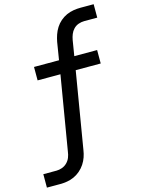

<svg xmlns="http://www.w3.org/2000/svg" viewBox="-168 -812 810 1105"><g transform="rotate(-15 236.5 -260.0)"><path d="M-30 215V135H49Q65 135 82 129Q99 123 112 110Q125 97 131.5 80.5Q138 64 140 47L214 -395H78V-475H227L244 -580Q248 -601 255 -621.5Q262 -642 274 -661Q286 -680 303.5 -695Q321 -710 341 -719Q361 -728 382.5 -731.5Q404 -735 425 -735H503V-655H425Q408 -655 391 -649Q374 -643 361.5 -630Q349 -617 342.5 -600.5Q336 -584 333 -567L318 -475H454V-395H305L229 60Q226 81 219 101.5Q212 122 199.5 141Q187 160 169.5 175Q152 190 132 199Q112 208 91 211.5Q70 215 49 215Z"/></g></svg>

Font: Iosevka SS04 Medium Oblique
Style: Regular
Weight: 500
Italic angle: -9°
Monospace: yes
Designer: Belleve Invis
Foundry: Belleve Invis
Version: Version 19.0.0; ttfautohint (v1.8.4)